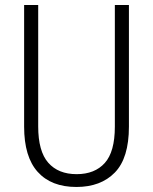

<svg xmlns="http://www.w3.org/2000/svg" viewBox="-20 -734 609 764"><path d="M493 -230Q493 -105 437 -47.5Q381 10 284 10Q184 10 130 -50Q76 -110 76 -230V-714H132V-231Q132 -132 172 -86.5Q212 -41 285 -41Q357 -41 397 -85.5Q437 -130 437 -230V-714H493Z"/></svg>

Font: Noto Sans Gurmukhi Condensed Light
Style: Regular
Weight: 300
Width: 3
Designer: Jelle Bosma - Monotype Design Team
Foundry: Monotype Imaging Inc.
Version: Version 2.004; ttfautohint (v1.8.4.7-5d5b)